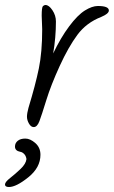

<svg xmlns="http://www.w3.org/2000/svg" viewBox="-58 -522 456 769"><path d="M111 -405 109 -459Q109 -493 114 -497.5Q119 -502 124 -502Q138 -502 152 -481Q166 -460 166 -436Q166 -372 155 -308Q185 -371 219 -416.5Q253 -462 282 -480Q311 -498 334 -498Q378 -498 378 -480Q378 -467 347 -454Q288 -431 252 -382.5Q216 -334 181 -257.5Q146 -181 127.5 -121Q109 -61 100 -37Q91 -13 77 -13Q66 -13 58 -27Q50 -41 50 -54.5Q50 -68 56 -90Q84 -182 97.5 -247.5Q111 -313 111 -405ZM104 98Q104 149 55.5 188Q7 227 -22 227Q-38 227 -38 217Q-38 207 -17.5 191Q3 175 24.5 154.5Q46 134 48 115Q46 102 38.5 94.5Q31 87 23 86Q2 82 2 65Q2 51 13 42Q24 33 43.5 33Q63 33 83.5 51Q104 69 104 98Z"/></svg>

Font: Kalam Light
Style: Regular
Weight: 300
Version: Version 2.001;PS 1.0;hotconv 1.0.79;makeotf.lib2.5.61930; tt